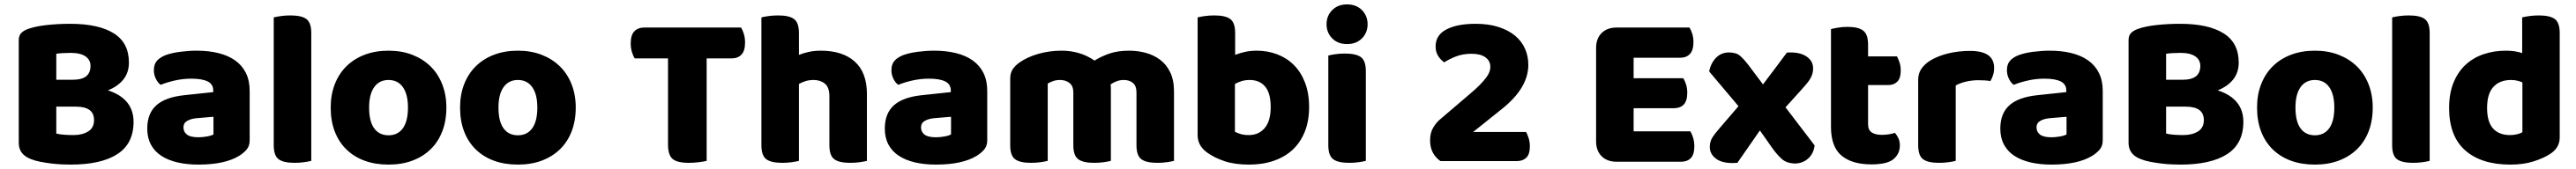

<svg xmlns="http://www.w3.org/2000/svg" viewBox="-20 -731 11669 767"><path d="M564 -447Q564 -402 539 -370.5Q514 -339 469 -321Q585 -283 585 -178Q585 -79 511.5 -31.5Q438 16 300 16Q283 16 260 15Q237 14 212.5 11Q188 8 164 3.5Q140 -1 120 -9Q65 -30 65 -82V-549Q65 -570 76.5 -581.5Q88 -593 108 -600Q142 -612 193 -617.5Q244 -623 298 -623Q426 -623 495 -580Q564 -537 564 -447ZM406 -186Q406 -247 324 -247H235V-125Q249 -121 271 -119.5Q293 -118 313 -118Q353 -118 379.5 -134.5Q406 -151 406 -186ZM235 -369H308Q351 -369 370.5 -385Q390 -401 390 -432Q390 -459 367.5 -475Q345 -491 300 -491Q285 -491 265.5 -490Q246 -489 235 -487Z M879 -108Q896 -108 916.5 -111.5Q937 -115 947 -121V-201L875 -195Q847 -193 829 -183Q811 -173 811 -153Q811 -133 826.5 -120.5Q842 -108 879 -108ZM871 -501Q925 -501 969.5 -490Q1014 -479 1045.5 -456.5Q1077 -434 1094 -399.5Q1111 -365 1111 -318V-94Q1111 -68 1096.5 -51.5Q1082 -35 1062 -23Q997 16 879 16Q826 16 783.5 6Q741 -4 710.5 -24Q680 -44 663.5 -75Q647 -106 647 -147Q647 -216 688 -253Q729 -290 815 -299L946 -313V-320Q946 -349 920.5 -361.5Q895 -374 847 -374Q810 -374 773.5 -366Q737 -358 708 -346Q695 -355 686 -373.5Q677 -392 677 -412Q677 -438 689.5 -453.5Q702 -469 728 -480Q757 -491 796.5 -496Q836 -501 871 -501Z M1314 8Q1264 8 1242 -8.5Q1220 -25 1220 -72V-652Q1231 -655 1251.5 -658Q1272 -661 1296 -661Q1346 -661 1368 -644.5Q1390 -628 1390 -581V-1Q1379 2 1358.5 5Q1338 8 1314 8Z M2002 -243Q2002 -183 1983.5 -135Q1965 -87 1930.5 -53.5Q1896 -20 1848 -2Q1800 16 1740 16Q1680 16 1632 -1.5Q1584 -19 1549.5 -52.5Q1515 -86 1496.5 -134Q1478 -182 1478 -243Q1478 -302 1497 -350Q1516 -398 1550.5 -431.5Q1585 -465 1633 -483Q1681 -501 1740 -501Q1799 -501 1847 -482.5Q1895 -464 1929.5 -430.5Q1964 -397 1983 -349Q2002 -301 2002 -243ZM1740 -368Q1698 -368 1675 -335.5Q1652 -303 1652 -243Q1652 -180 1675 -148.5Q1698 -117 1740 -117Q1782 -117 1805 -149Q1828 -181 1828 -243Q1828 -303 1805 -335.5Q1782 -368 1740 -368Z M2588 -243Q2588 -183 2569.5 -135Q2551 -87 2516.5 -53.5Q2482 -20 2434 -2Q2386 16 2326 16Q2266 16 2218 -1.5Q2170 -19 2135.5 -52.5Q2101 -86 2082.5 -134Q2064 -182 2064 -243Q2064 -302 2083 -350Q2102 -398 2136.5 -431.5Q2171 -465 2219 -483Q2267 -501 2326 -501Q2385 -501 2433 -482.5Q2481 -464 2515.5 -430.5Q2550 -397 2569 -349Q2588 -301 2588 -243ZM2326 -368Q2284 -368 2261 -335.5Q2238 -303 2238 -243Q2238 -180 2261 -148.5Q2284 -117 2326 -117Q2368 -117 2391 -149Q2414 -181 2414 -243Q2414 -303 2391 -335.5Q2368 -368 2326 -368Z M3337 -606Q3344 -595 3349.5 -577Q3355 -559 3355 -538Q3355 -500 3338.5 -483Q3322 -466 3294 -466H3181V-1Q3170 2 3147 5Q3124 8 3100 8Q3047 8 3026.5 -10Q3006 -28 3006 -75V-466H2855Q2848 -477 2842.5 -495Q2837 -513 2837 -534Q2837 -572 2853.5 -589Q2870 -606 2898 -606H3337Z M3907 -1Q3896 2 3875.5 5Q3855 8 3831 8Q3781 8 3759 -8.5Q3737 -25 3737 -72V-294Q3737 -335 3716.5 -351.5Q3696 -368 3666 -368Q3646 -368 3629.5 -363Q3613 -358 3599 -350V-1Q3588 2 3567.5 5Q3547 8 3523 8Q3473 8 3451 -8.5Q3429 -25 3429 -72V-652Q3440 -655 3460.5 -658Q3481 -661 3505 -661Q3555 -661 3577 -644.5Q3599 -628 3599 -581V-482Q3619 -490 3644 -495.5Q3669 -501 3698 -501Q3797 -501 3852 -451.5Q3907 -402 3907 -304V-1Z M4220 -108Q4237 -108 4257.5 -111.5Q4278 -115 4288 -121V-201L4216 -195Q4188 -193 4170 -183Q4152 -173 4152 -153Q4152 -133 4167.5 -120.5Q4183 -108 4220 -108ZM4212 -501Q4266 -501 4310.5 -490Q4355 -479 4386.5 -456.5Q4418 -434 4435 -399.5Q4452 -365 4452 -318V-94Q4452 -68 4437.5 -51.5Q4423 -35 4403 -23Q4338 16 4220 16Q4167 16 4124.5 6Q4082 -4 4051.5 -24Q4021 -44 4004.5 -75Q3988 -106 3988 -147Q3988 -216 4029 -253Q4070 -290 4156 -299L4287 -313V-320Q4287 -349 4261.5 -361.5Q4236 -374 4188 -374Q4151 -374 4114.5 -366Q4078 -358 4049 -346Q4036 -355 4027 -373.5Q4018 -392 4018 -412Q4018 -438 4030.5 -453.5Q4043 -469 4069 -480Q4098 -491 4137.5 -496Q4177 -501 4212 -501Z M5298 -1Q5287 2 5266.5 5Q5246 8 5222 8Q5172 8 5150 -8.5Q5128 -25 5128 -72V-311Q5128 -341 5112 -354.5Q5096 -368 5070 -368Q5053 -368 5037.5 -362Q5022 -356 5011 -348Q5011 -344 5011.5 -340.5Q5012 -337 5012 -334V-1Q5001 2 4980.5 5Q4960 8 4936 8Q4886 8 4864 -8.5Q4842 -25 4842 -72V-311Q4842 -341 4824.5 -354.5Q4807 -368 4782 -368Q4763 -368 4749 -362.5Q4735 -357 4726 -352V-1Q4715 2 4694.5 5Q4674 8 4650 8Q4600 8 4578 -8.5Q4556 -25 4556 -72V-373Q4556 -400 4567.5 -417Q4579 -434 4599 -448Q4633 -472 4683 -486.5Q4733 -501 4789 -501Q4830 -501 4867.5 -490Q4905 -479 4938 -456Q4968 -475 5005.5 -488Q5043 -501 5096 -501Q5134 -501 5170.5 -491Q5207 -481 5235.5 -459.5Q5264 -438 5281 -402.5Q5298 -367 5298 -316Z M5673 -501Q5722 -501 5765.5 -484.5Q5809 -468 5841 -436Q5873 -404 5891.5 -356Q5910 -308 5910 -245Q5910 -182 5890.5 -133.5Q5871 -85 5836 -52Q5801 -19 5750.5 -1.5Q5700 16 5639 16Q5573 16 5527 0.5Q5481 -15 5449 -38Q5405 -69 5405 -118V-652Q5416 -655 5436.5 -658Q5457 -661 5481 -661Q5531 -661 5553 -644.5Q5575 -628 5575 -581V-482Q5595 -490 5619.5 -495.5Q5644 -501 5673 -501ZM5641 -368Q5621 -368 5604.5 -363Q5588 -358 5574 -350V-133Q5585 -127 5600.5 -122.5Q5616 -118 5637 -118Q5682 -118 5709 -150Q5736 -182 5736 -245Q5736 -309 5710.5 -338.5Q5685 -368 5641 -368Z M5997 -479Q6008 -482 6028.5 -485Q6049 -488 6073 -488Q6123 -488 6145 -471.5Q6167 -455 6167 -408V-1Q6156 2 6135.5 5Q6115 8 6091 8Q6041 8 6019 -8.5Q5997 -25 5997 -72ZM5989 -621Q5989 -659 6014.5 -685Q6040 -711 6082 -711Q6124 -711 6149.5 -685Q6175 -659 6175 -621Q6175 -583 6149.5 -557Q6124 -531 6082 -531Q6040 -531 6014.5 -557Q5989 -583 5989 -621Z M6483 -520Q6483 -572 6532 -597.5Q6581 -623 6664 -623Q6723 -623 6768 -608.5Q6813 -594 6843 -569Q6873 -544 6888 -510Q6903 -476 6903 -437Q6903 -332 6784 -237L6653 -132H6893Q6899 -121 6904.5 -104Q6910 -87 6910 -67Q6910 -31 6894 -15.5Q6878 0 6852 0H6505Q6483 -15 6470.5 -38.5Q6458 -62 6458 -94Q6458 -128 6472 -151.5Q6486 -175 6503 -189L6641 -307Q6667 -329 6684 -346.5Q6701 -364 6711.5 -378Q6722 -392 6726.5 -404Q6731 -416 6731 -427Q6731 -455 6708.5 -471Q6686 -487 6646 -487Q6606 -487 6574.5 -474.5Q6543 -462 6522 -448Q6505 -460 6494 -478Q6483 -496 6483 -520Z M7303 3Q7260 3 7235 -22Q7210 -47 7210 -90V-513Q7210 -556 7235 -581Q7260 -606 7303 -606H7633Q7640 -595 7645.5 -578Q7651 -561 7651 -540Q7651 -503 7635 -486Q7619 -469 7591 -469H7380V-376H7605Q7612 -365 7617.5 -348Q7623 -331 7623 -310Q7623 -273 7607 -256.5Q7591 -240 7563 -240H7380V-135H7637Q7644 -124 7649.5 -106Q7655 -88 7655 -67Q7655 -30 7639 -13.5Q7623 3 7595 3H7303Z M7725 -64Q7725 -88 7736.5 -106.5Q7748 -125 7776 -157L7855 -249L7722 -407Q7730 -445 7753.5 -469Q7777 -493 7812 -493Q7845 -493 7863 -477Q7881 -461 7903 -432L7966 -348Q7993 -384 8020 -419.5Q8047 -455 8074 -492Q8079 -493 8083 -493Q8087 -493 8091 -493Q8138 -493 8165.5 -473Q8193 -453 8193 -421Q8193 -408 8190 -397Q8187 -386 8180.5 -374.5Q8174 -363 8162.5 -349.5Q8151 -336 8135 -318L8068 -244L8200 -71Q8195 -33 8170 -11Q8145 11 8110 11Q8072 10 8049.5 -11Q8027 -32 8006 -62L7952 -139L7850 8Q7845 8 7839 8.5Q7833 9 7829 9Q7778 9 7751.5 -12Q7725 -33 7725 -64Z M8457 15Q8369 15 8321.5 -25Q8274 -65 8274 -155V-599Q8285 -602 8305.5 -605.5Q8326 -609 8349 -609Q8398 -609 8420 -592Q8442 -575 8442 -529V-475H8573Q8579 -464 8584.5 -447.5Q8590 -431 8590 -411Q8590 -376 8574.5 -360.5Q8559 -345 8533 -345H8442V-167Q8442 -141 8458.5 -130Q8475 -119 8505 -119Q8520 -119 8536 -121.5Q8552 -124 8564 -128Q8573 -117 8579.5 -103.5Q8586 -90 8586 -71Q8586 -33 8557.5 -9Q8529 15 8457 15Z M8839 -1Q8828 2 8807.5 5Q8787 8 8763 8Q8713 8 8691 -8.5Q8669 -25 8669 -72V-369Q8669 -398 8684 -419.5Q8699 -441 8725 -457Q8760 -478 8806.5 -489Q8853 -500 8904 -500Q9013 -500 9013 -423Q9013 -405 9008 -389.5Q9003 -374 8996 -363Q8977 -367 8941 -367Q8915 -367 8887.5 -361Q8860 -355 8839 -343Z M9273 -108Q9290 -108 9310.5 -111.5Q9331 -115 9341 -121V-201L9269 -195Q9241 -193 9223 -183Q9205 -173 9205 -153Q9205 -133 9220.5 -120.5Q9236 -108 9273 -108ZM9265 -501Q9319 -501 9363.5 -490Q9408 -479 9439.5 -456.5Q9471 -434 9488 -399.5Q9505 -365 9505 -318V-94Q9505 -68 9490.5 -51.5Q9476 -35 9456 -23Q9391 16 9273 16Q9220 16 9177.5 6Q9135 -4 9104.5 -24Q9074 -44 9057.5 -75Q9041 -106 9041 -147Q9041 -216 9082 -253Q9123 -290 9209 -299L9340 -313V-320Q9340 -349 9314.5 -361.5Q9289 -374 9241 -374Q9204 -374 9167.5 -366Q9131 -358 9102 -346Q9089 -355 9080 -373.5Q9071 -392 9071 -412Q9071 -438 9083.5 -453.5Q9096 -469 9122 -480Q9151 -491 9190.5 -496Q9230 -501 9265 -501Z M10121 -447Q10121 -402 10096 -370.5Q10071 -339 10026 -321Q10142 -283 10142 -178Q10142 -79 10068.5 -31.5Q9995 16 9857 16Q9840 16 9817 15Q9794 14 9769.5 11Q9745 8 9721 3.5Q9697 -1 9677 -9Q9622 -30 9622 -82V-549Q9622 -570 9633.5 -581.5Q9645 -593 9665 -600Q9699 -612 9750 -617.5Q9801 -623 9855 -623Q9983 -623 10052 -580Q10121 -537 10121 -447ZM9963 -186Q9963 -247 9881 -247H9792V-125Q9806 -121 9828 -119.5Q9850 -118 9870 -118Q9910 -118 9936.5 -134.5Q9963 -151 9963 -186ZM9792 -369H9865Q9908 -369 9927.5 -385Q9947 -401 9947 -432Q9947 -459 9924.5 -475Q9902 -491 9857 -491Q9842 -491 9822.5 -490Q9803 -489 9792 -487Z M10728 -243Q10728 -183 10709.5 -135Q10691 -87 10656.5 -53.5Q10622 -20 10574 -2Q10526 16 10466 16Q10406 16 10358 -1.5Q10310 -19 10275.5 -52.5Q10241 -86 10222.5 -134Q10204 -182 10204 -243Q10204 -302 10223 -350Q10242 -398 10276.5 -431.5Q10311 -465 10359 -483Q10407 -501 10466 -501Q10525 -501 10573 -482.5Q10621 -464 10655.5 -430.5Q10690 -397 10709 -349Q10728 -301 10728 -243ZM10466 -368Q10424 -368 10401 -335.5Q10378 -303 10378 -243Q10378 -180 10401 -148.5Q10424 -117 10466 -117Q10508 -117 10531 -149Q10554 -181 10554 -243Q10554 -303 10531 -335.5Q10508 -368 10466 -368Z M10910 8Q10860 8 10838 -8.5Q10816 -25 10816 -72V-652Q10827 -655 10847.5 -658Q10868 -661 10892 -661Q10942 -661 10964 -644.5Q10986 -628 10986 -581V-1Q10975 2 10954.5 5Q10934 8 10910 8Z M11331 -501Q11374 -501 11405 -490V-652Q11416 -655 11436.5 -658Q11457 -661 11481 -661Q11531 -661 11553 -644.5Q11575 -628 11575 -581V-107Q11575 -60 11531 -32Q11502 -13 11456.5 1.5Q11411 16 11351 16Q11220 16 11147 -48.5Q11074 -113 11074 -241Q11074 -307 11094 -356Q11114 -405 11148.5 -437Q11183 -469 11230 -485Q11277 -501 11331 -501ZM11406 -357Q11395 -362 11382 -365Q11369 -368 11355 -368Q11303 -368 11274.5 -336.5Q11246 -305 11246 -241Q11246 -178 11273 -148Q11300 -118 11350 -118Q11368 -118 11383 -122Q11398 -126 11406 -131Z"/></svg>

Font: Baloo Thambi 2 ExtraBold
Style: Regular
Weight: 800
Designer: Aadarsh Rajan and Ek Type
Foundry: Ek Type
Version: Version 1.640;hotconv 1.0.111;makeotfexe 2.5.65597; ttfautoh